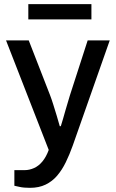

<svg xmlns="http://www.w3.org/2000/svg" viewBox="-20 -720 556 922"><path d="M124 182Q94 182 74 177.5Q54 173 49 172V97H99Q121 97 143.5 87Q166 77 184 55Q202 33 214 0L9 -526H118L220 -264Q227 -246 235.5 -219Q244 -192 252.5 -164Q261 -136 267 -114H272Q277 -129 282.5 -148.5Q288 -168 294 -189Q300 -210 306 -229.5Q312 -249 316 -263L401 -526H507L329 -20Q314 22 296 59Q278 96 254.5 123.5Q231 151 199 166.5Q167 182 124 182ZM116 -627V-700H419V-627Z"/></svg>

Font: Archivo SemiBold Medium
Style: Regular
Weight: 500
Version: Version 2.001